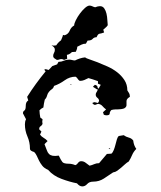

<svg xmlns="http://www.w3.org/2000/svg" viewBox="-20 -670 577 686"><path d="M284 -465Q287 -462 299.5 -458Q312 -454 328.5 -447.5Q345 -441 364 -432.5Q383 -424 398.5 -412Q414 -400 424.5 -384Q435 -368 435 -347Q439 -341 441.5 -336.5Q444 -332 444 -324Q432 -317 432 -309Q432 -301 432 -294.5Q432 -288 425 -283.5Q418 -279 391 -279Q386 -279 378 -277Q372 -271 372 -264.5Q372 -258 360 -258Q357 -258 351 -260L348 -269L359 -279Q352 -284 346 -291Q340 -298 330 -299L319 -295L311 -299V-303L318 -305L330 -302L334 -309Q334 -316 328 -320.5Q322 -325 322 -332Q322 -337 325.5 -341.5Q329 -346 329 -351H326L312 -360L319 -367Q329 -365 329 -356L332 -353L340 -367L330 -371V-380Q311 -387 296 -391Q288 -387 281 -384Q274 -381 265 -381Q260 -384 257.5 -388.5Q255 -393 250 -396Q229 -396 211 -383Q193 -370 173 -363Q171 -355 165.5 -351.5Q160 -348 155 -342Q150 -336 148 -328Q146 -320 140 -314Q138 -307 137 -300Q136 -293 135 -286Q128 -283 121 -276Q121 -269 122 -263Q123 -257 124 -250L132 -244L131 -235L132 -227Q129 -221 124.5 -218.5Q120 -216 120 -208L128 -200L123 -189Q128 -182 136 -177.5Q144 -173 150 -166L139 -155Q144 -143 147 -134Q150 -125 155 -120Q160 -115 168 -113.5Q176 -112 190 -114Q198 -97 203 -91Q208 -85 226 -85Q237 -85 249 -80Q255 -82 259 -88Q263 -94 270 -94Q279 -94 286 -88.5Q293 -83 300 -78Q309 -80 316.5 -83.5Q324 -87 334 -87L362 -120L378 -121Q383 -125 386.5 -134Q390 -143 392.5 -153Q395 -163 397.5 -171.5Q400 -180 404 -184L422 -187Q430 -181 440 -178.5Q450 -176 456 -168Q458 -150 467 -138Q457 -128 452 -116Q447 -104 440 -93Q433 -89 426.5 -83Q420 -77 413 -71Q406 -65 399 -60Q392 -55 384 -54Q368 -43 351 -32Q334 -21 313 -21Q299 -21 291.5 -12.5Q284 -4 274 -4Q264 -4 255 -15Q229 -20 199.5 -31Q170 -42 152 -63Q138 -69 131 -78Q124 -87 119.5 -96Q115 -105 111.5 -113Q108 -121 102 -127Q97 -128 92 -131Q87 -134 87 -139Q87 -162 78 -182.5Q69 -203 69 -226Q69 -236 73 -244L62 -265Q62 -272 67 -275Q72 -278 72 -292Q72 -306 81 -311L77 -324Q106 -370 143 -415L138 -421L143 -423L154 -420L167 -434L184 -440L189 -449Q199 -449 208 -453Q217 -457 227 -457Q232 -457 237.5 -455.5Q243 -454 248 -454Q256 -458 265 -461Q274 -464 284 -465ZM373 -137 368 -140 371 -141 374 -138ZM230 -369H232L236 -367L234 -366ZM365 -580Q362 -575 357.5 -571.5Q353 -568 349 -564L352 -554Q341 -550 335.5 -549.5Q330 -549 325 -537Q316 -537 311 -531Q306 -525 293 -525L287 -514Q278 -514 271 -510.5Q264 -507 256 -503Q256 -498 254.5 -494Q253 -490 251 -485L237 -484Q228 -475 219 -474L220 -460L209 -456Q203 -459 200 -459Q197 -459 195 -458.5Q193 -458 190.5 -457Q188 -456 183 -456Q179 -458 174.5 -461.5Q170 -465 170 -470Q170 -476 173 -481Q176 -486 176 -492Q176 -498 172.5 -501.5Q169 -505 164 -508L172 -507L181 -508Q187 -518 198 -526Q200 -531 202 -535.5Q204 -540 205 -545L211 -544Q224 -548 229 -560.5Q234 -573 245 -579Q245 -586 251 -598Q257 -610 265.5 -621.5Q274 -633 283.5 -641.5Q293 -650 300 -650Q305 -650 310 -647.5Q315 -645 320 -644Q330 -648 337 -648Q347 -648 352.5 -640Q358 -632 360.5 -621Q363 -610 363.5 -598.5Q364 -587 365 -580Z"/></svg>

Font: ErikasBuero
Style: Regular
Weight: 400
Designer: Peter Wiegel
Foundry: Peter Wiegel
Version: Version 1.006